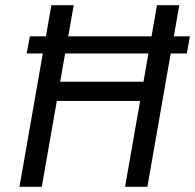

<svg xmlns="http://www.w3.org/2000/svg" viewBox="-20 -720 752 740"><path d="M700 -514H638L548 0H462L520 -331H199L141 0H55L145 -514H83L95 -580H157L178 -700H264L243 -580H564L585 -700H671L650 -580H712ZM552 -514H231L212 -405H533Z"/></svg>

Font: Niramit
Style: Italic
Weight: 400
Italic angle: -10°
Version: Version 1.000; ttfautohint (v1.6)